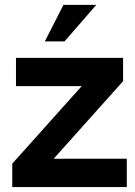

<svg xmlns="http://www.w3.org/2000/svg" viewBox="-20 -760 547 780"><path d="M29.8 -95.2 312 -410.2H44.9V-524.9H480V-430.2L198.2 -115.2H495.1V0H29.8ZM237.8 -740.2H371.1L242.2 -591.8H162.1Z"/></svg>

Font: Miedinger*
Style: Bold
Weight: 700
Version: Version 001.000